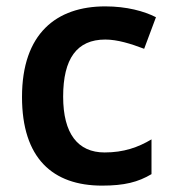

<svg xmlns="http://www.w3.org/2000/svg" viewBox="-20 -572 541 602"><path d="M300 10C370 10 413 -1 455 -26V-135C413 -110 368 -94 308 -94C224 -94 178 -153 178 -269C178 -388 221 -448 310 -448C348 -448 390 -435 432 -419L469 -518C432 -537 377 -552 310 -552C157 -552 49 -467 49 -268C49 -76 145 10 300 10Z"/></svg>

Font: Noto Sans Arabic SemBd
Style: Regular
Weight: 600
Designer: Monotype Design Team, Nadine Chahine, Nizar Qandah and Khaled Hosny
Foundry: Monotype Imaging Inc.
Version: Version 2.012